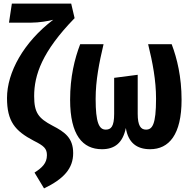

<svg xmlns="http://www.w3.org/2000/svg" viewBox="-20 -813 1063 1068"><path d="M376 -793H46L30 -687H153C197 -687 251 -696 276 -703C111 -578 19 -410 19 -268C19 -138 63 -85 168 -30C224 -2 241 13 241 50C241 95 214 120 172 147L225 235C335 182 387 124 387 39C387 -45 342 -78 272 -114C194 -155 170 -186 170 -278C170 -396 214 -526 395 -712Z M935 -567H804C829 -465 848 -367 848 -264C848 -119 827 -92 792 -92C763 -92 746 -114 746 -180V-397L615 -380V-180C615 -108 597 -92 568 -92C531 -92 512 -131 512 -263C512 -367 532 -465 556 -567H426C395 -486 370 -385 370 -258C370 -61 440 17 547 17C619 17 663 -19 680 -101C693 -20 740 17 815 17C920 17 990 -64 990 -258C990 -385 965 -488 935 -567Z"/></svg>

Font: Glow Sans TC Compressed
Style: Bold
Weight: 700
Width: 2
Designer: Ryoko NISHIZUKA (kana, bopomofo & ideographs); Paul D. Hunt (Latin, Greek & Cyrillic); Sandoll Communications, Soo-young
Version: Version 0.93